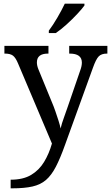

<svg xmlns="http://www.w3.org/2000/svg" viewBox="-20 -786 605 1046"><path d="M38 193Q106 193 149.5 167Q193 141 220 96.5Q247 52 263 -4L78 -441Q65 -472 50.5 -483Q36 -494 7 -494H4V-536H244V-494H241Q181 -494 181 -446Q181 -429 189 -409L262 -231Q272 -208 281.5 -180.5Q291 -153 299 -128Q307 -103 310 -86Q317 -115 328.5 -146Q340 -177 350 -207L417 -402Q426 -426 426 -445Q426 -494 360 -494H357V-536H565V-494H562Q533 -494 518 -479Q503 -464 486 -416L334 4Q308 77 284 123Q260 169 230.5 194.5Q201 220 157 230Q113 240 47 240H38ZM246 -619Q268 -648 292.5 -690Q317 -732 333 -766H440V-756Q428 -739 401 -710Q374 -681 342.5 -652.5Q311 -624 284 -606H246Z"/></svg>

Font: Noto Serif Grantha
Style: Regular
Weight: 400
Designer: Monotype Design Team
Foundry: Monotype Imaging Inc.
Version: Version 2.004; ttfautohint (v1.8.4.7-5d5b)